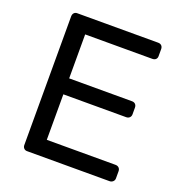

<svg xmlns="http://www.w3.org/2000/svg" viewBox="-127 -808 859 916"><g transform="rotate(20 302.5 -350.0)"><path d="M87.9 -22.9V-675.8Q87.9 -687 94 -693.6Q100.1 -700.2 109.9 -700.2H521Q532.2 -700.2 538.6 -693.6Q544.9 -687 544.9 -675.8V-640.1Q544.9 -630.4 538.6 -624.3Q532.2 -618.2 521 -618.2H180.2V-395H499Q510.3 -395 516.6 -388.4Q522.9 -381.8 522.9 -371.1V-336.9Q522.9 -327.1 516.4 -320.6Q509.8 -314 499 -314H180.2V-83H528.8Q540 -83 546.6 -76.4Q553.2 -69.8 553.2 -59.1V-22.9Q553.2 -13.2 546.1 -6.6Q539.1 0 528.8 0H109.9Q100.1 0 94 -6.6Q87.9 -13.2 87.9 -22.9Z"/></g></svg>

Font: Rubik AZ
Style: Regular
Weight: 400
Designer: Hubert and Fischer
Foundry: Hubert & Fischer
Version: Version 2.000